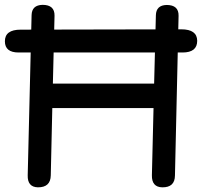

<svg xmlns="http://www.w3.org/2000/svg" viewBox="-38 -759 842 801"><path d="M39.6 -540H723.6Q784.7 -540 784.7 -588.9Q784.2 -636.7 718.3 -636.7L48.3 -635.3Q-17.6 -635.3 -17.6 -586.9Q-17.6 -540 39.6 -540ZM139.6 -738.8Q94.7 -737.8 93.8 -695.8L77.6 -27.8Q76.2 21.5 120.1 22.5Q172.9 22.9 173.8 -27.3L180.2 -308.1H602.5Q599.1 -168 595.7 -27.8Q594.7 21.5 638.7 22.5Q691.4 23.4 691.9 -26.9L707 -692.9Q708 -738.3 657.2 -738.3Q613.3 -737.3 612.3 -695.3L605 -410.2H182.6L189.5 -693.4Q190.4 -738.8 139.6 -738.8Z"/></svg>

Font: Comic Relief
Style: Regular
Weight: 400
Designer: Jeff Davis
Foundry: Loudifier
Version: Version 1.200; ttfautohint (v1.8.4.7-5d5b)